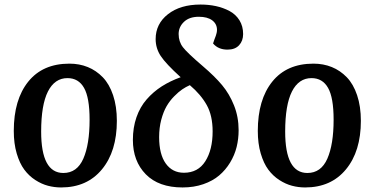

<svg xmlns="http://www.w3.org/2000/svg" viewBox="-20 -802 1631 836"><path d="M40 -231.9Q40 -368.2 103 -446.5Q166 -524.9 282.2 -524.9Q325.7 -524.9 362.3 -510Q398.9 -495.1 427.5 -465.6Q456.1 -436 472.4 -387.5Q488.8 -338.9 488.8 -275.9Q488.8 -143.1 423.8 -64.5Q358.9 14.2 246.1 14.2Q216.8 14.2 189 6.8Q161.1 -0.5 133.5 -18.3Q106 -36.1 85.7 -63.5Q65.4 -90.8 52.7 -134Q40 -177.2 40 -231.9ZM255.9 -48.8Q315.4 -48.8 342.8 -111.1Q370.1 -173.3 370.1 -280.8Q370.1 -377 345.9 -419.4Q321.8 -461.9 273.9 -461.9Q218.3 -461.9 188.7 -403.6Q159.2 -345.2 159.2 -229Q159.2 -48.8 255.9 -48.8Z M558.6 -192.9Q558.6 -246.6 574.2 -291.5Q589.8 -336.4 618.7 -369.4Q647.5 -402.3 684.1 -425.8Q720.7 -449.2 766.6 -465.8Q702.1 -524.4 679.9 -558.1Q657.7 -591.8 657.7 -631.8Q657.7 -698.2 711.4 -740.2Q765.1 -782.2 853 -782.2Q888.7 -782.2 920.2 -775.4Q951.7 -768.6 979 -754.2Q1006.3 -739.7 1022.5 -713.9Q1038.6 -688 1038.6 -653.8Q1038.6 -624 1021 -605Q1003.4 -585.9 970.7 -585.9Q930.2 -585.9 907.7 -612.8Q910.2 -620.6 913.8 -630.6Q917.5 -640.6 919.7 -646.2Q921.9 -651.9 923.3 -658.9Q924.8 -666 924.8 -671.9Q924.8 -697.8 904.1 -713.4Q883.3 -729 845.7 -729Q804.2 -729 781 -706.8Q757.8 -684.6 757.8 -653.8Q757.8 -620.6 776.6 -596.2Q795.4 -571.8 862.8 -514.2Q915 -469.7 947 -431.4Q979 -393.1 999 -343Q1019 -293 1019 -234.9Q1019 -197.3 1010.3 -161.9Q1001.5 -126.5 981.9 -94.2Q962.4 -62 934.3 -38.1Q906.2 -14.2 865.2 0Q824.2 14.2 774.9 14.2Q670.9 14.2 614.7 -43.2Q558.6 -100.6 558.6 -192.9ZM905.8 -230Q905.8 -298.3 880.4 -344.2Q855 -390.1 806.6 -431.2Q789.6 -423.8 773.4 -412.8Q757.3 -401.9 738.3 -382.6Q719.2 -363.3 705.3 -339.4Q691.4 -315.4 682.1 -280.5Q672.9 -245.6 672.9 -205.1Q672.9 -130.4 701.7 -90.1Q730.5 -49.8 780.8 -49.8Q842.3 -49.8 874 -99.9Q905.8 -149.9 905.8 -230Z M1102.5 -231.9Q1102.5 -368.2 1165.5 -446.5Q1228.5 -524.9 1344.7 -524.9Q1388.2 -524.9 1424.8 -510Q1461.4 -495.1 1490 -465.6Q1518.6 -436 1534.9 -387.5Q1551.3 -338.9 1551.3 -275.9Q1551.3 -143.1 1486.3 -64.5Q1421.4 14.2 1308.6 14.2Q1279.3 14.2 1251.5 6.8Q1223.6 -0.5 1196 -18.3Q1168.5 -36.1 1148.2 -63.5Q1127.9 -90.8 1115.2 -134Q1102.5 -177.2 1102.5 -231.9ZM1318.4 -48.8Q1377.9 -48.8 1405.3 -111.1Q1432.6 -173.3 1432.6 -280.8Q1432.6 -377 1408.4 -419.4Q1384.3 -461.9 1336.4 -461.9Q1280.8 -461.9 1251.2 -403.6Q1221.7 -345.2 1221.7 -229Q1221.7 -48.8 1318.4 -48.8Z"/></svg>

Font: Literata Book SemiBold
Style: Italic
Weight: 600
Italic angle: -3°
Designer: Latin by Veronika Burian and Jose Scaglione. Greek by Irene Vlachou. Cyrillic by Vera Evstafieva
Foundry: TypeTogether
Version: Version 1.003;PS 001.003;hotconv 1.0.88;makeotf.lib2.5.64775